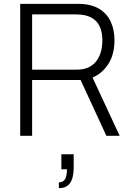

<svg xmlns="http://www.w3.org/2000/svg" viewBox="-20 -706 688 998"><path d="M85 0V-686H384Q452 -686 494 -661Q536 -636 555.5 -593.5Q575 -551 575 -497Q575 -422 542.5 -372.5Q510 -323 461 -303L602 0H533L399 -290H147V0ZM147 -344H380Q444 -344 478 -385Q512 -426 512 -497Q512 -538 498.5 -568Q485 -598 455 -614.5Q425 -631 376 -631H147ZM286 272V242Q308 242 318 225.5Q328 209 328 174H299V96H363V163Q363 201 354.5 225Q346 249 329.5 260.5Q313 272 286 272Z"/></svg>

Font: Archivo SemiCondensed ExtraLight
Style: Regular
Weight: 250
Width: 4
Designer: Hector Gatti
Foundry: Omnibus-Type
Version: Version 2.001